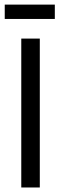

<svg xmlns="http://www.w3.org/2000/svg" viewBox="-20 -830 264 850"><path d="M1 -809.6V-746.1H222.7V-809.6ZM74.2 -659.2V0H156.2V-659.2Z"/></svg>

Font: Yaldevi Colombo Medium
Style: Regular
Weight: 500
Designer: Sol Matas, Denzil Rajitha, Kosala Senevirathne and Pathum Egodawatta
Foundry: Mooniak
Version: Version 1.020 ; ttfautohint (v1.6)